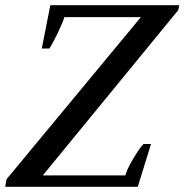

<svg xmlns="http://www.w3.org/2000/svg" viewBox="-44 -720 711 740"><path d="M-19 -29 499 -654H204Q198 -633 178 -591.5Q158 -550 146 -533H117L150 -700H647L643 -681L121 -44H439Q446 -69 469.5 -108.5Q493 -148 509 -165H538L487 0H-24Z"/></svg>

Font: Trirong SemiBold
Style: Italic
Weight: 600
Italic angle: -12°
Designer: Katatrad Team
Foundry: CadsonDemak
Version: Version 1.001